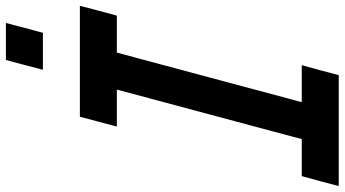

<svg xmlns="http://www.w3.org/2000/svg" viewBox="-278 -887 1165 649"><g transform="rotate(-90 304.5 -562.5)"><path d="M0 0H375Q380.4 -21 391.6 -62.5Q402.8 -104 408.7 -125H283.7Q311.5 -229.5 367.4 -437.7Q423.3 -646 451.2 -750H576.2Q582 -771 593 -812.5Q604 -854 609.4 -875H234.4Q229 -854 217.8 -812.5Q206.5 -771 201.2 -750H326.2Q298.3 -646 242.4 -437.5Q186.5 -229 158.7 -125H33.7Q27.8 -104 16.6 -62.5Q5.4 -21 0 0ZM393.1 -1000H518.1Q523.9 -1020.5 534.9 -1062.3Q545.9 -1104 551.3 -1125H426.3Q420.4 -1104 409.4 -1062.3Q398.4 -1020.5 393.1 -1000Z"/></g></svg>

Font: Faithful 32x
Style: Oblique
Weight: 400
Foundry: Faithful Resource Pack
Version: Version 1.0; January 27, 2023